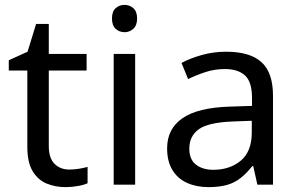

<svg xmlns="http://www.w3.org/2000/svg" viewBox="-20 -757 1220 787"><path d="M264 -62Q284 -62 305 -65.5Q326 -69 339 -73V-6Q325 1 299 5.5Q273 10 249 10Q207 10 171.5 -4.5Q136 -19 114 -55Q92 -91 92 -156V-468H16V-510L93 -545L128 -659H180V-536H335V-468H180V-158Q180 -109 203.5 -85.5Q227 -62 264 -62Z M534 -536V0H446V-536ZM491 -737Q511 -737 526.5 -723.5Q542 -710 542 -681Q542 -653 526.5 -639Q511 -625 491 -625Q469 -625 454 -639Q439 -653 439 -681Q439 -710 454 -723.5Q469 -737 491 -737Z M907 -545Q1005 -545 1052 -502Q1099 -459 1099 -365V0H1035L1018 -76H1014Q991 -47 966.5 -27.5Q942 -8 910.5 1Q879 10 834 10Q786 10 747.5 -7Q709 -24 687 -59.5Q665 -95 665 -149Q665 -229 728 -272.5Q791 -316 922 -320L1013 -323V-355Q1013 -422 984 -448Q955 -474 902 -474Q860 -474 822 -461.5Q784 -449 751 -433L724 -499Q759 -518 807 -531.5Q855 -545 907 -545ZM933 -259Q833 -255 794.5 -227Q756 -199 756 -148Q756 -103 783.5 -82Q811 -61 854 -61Q922 -61 967 -98.5Q1012 -136 1012 -214V-262Z"/></svg>

Font: uguzrati15
Style: Book
Weight: 400
Designer: Jelle Bosma - Monotype Design Team, Universal Thirst
Foundry: Monotype Imaging Inc.
Version: Version 2.106